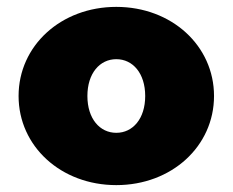

<svg xmlns="http://www.w3.org/2000/svg" viewBox="-20 -526 676 558"><path d="M318 12C479 12 602 -101 602 -247C602 -393 479 -506 318 -506C157 -506 34 -393 34 -247C34 -101 157 12 318 12ZM318 -140C270 -140 234 -181 234 -247C234 -313 270 -354 318 -354C366 -354 402 -313 402 -247C402 -181 366 -140 318 -140Z"/></svg>

Font: SN Pro Black
Style: Regular
Weight: 900
Designer: Tobias Whetton
Foundry: Supernotes
Version: Version 1.001;Glyphs 3.2 (3249)